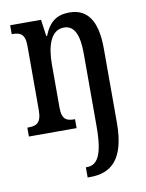

<svg xmlns="http://www.w3.org/2000/svg" viewBox="-88 -609 695 912"><g transform="rotate(-10 260.0 -153.5)"><path d="M260 240H273C372 240 442 187 442 8V-350C442 -487 395 -547 310 -547C250 -547 213 -521 187 -456H183L172 -536H23V-493H26C63 -493 87 -484 87 -425V-115C87 -52 61 -43 25 -43H19V0H249V-43H247C210 -43 186 -51 186 -110V-319C186 -404 208 -481 272 -481C324 -481 344 -430 344 -343V8C344 149 315 191 265 191H260Z"/></g></svg>

Font: Noto Serif Georgian ExtraCondensed Medium
Style: Regular
Weight: 500
Width: 2
Designer: Monotype Design Team, Akaki Razmadze
Foundry: Google LLC
Version: Version 2.003